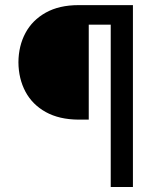

<svg xmlns="http://www.w3.org/2000/svg" viewBox="-20 -748 640 768"><path d="M511.7 -649.4H335V-269.5H293.9Q216.8 -270 163.1 -299.8Q109.4 -329.6 81.8 -381.3Q54.2 -433.1 53.7 -499Q54.2 -564.5 81.8 -616Q109.4 -667.5 163.1 -697.5Q216.8 -727.5 293.9 -727.5H511.7ZM422.9 0V-727.5H511.7V0Z"/></svg>

Font: Inter V
Style: Weight 400 Optical size 14.0
Weight: 400
Designer: Rasmus Andersson
Foundry: rsms
Version: Version 4.000;git-4fc901f